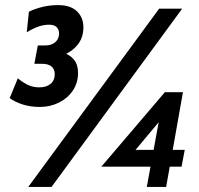

<svg xmlns="http://www.w3.org/2000/svg" viewBox="-20 -734 782 754"><path d="M91 0 605 -700H695.5L182.5 0ZM136.5 -314Q100.5 -314 70.8 -323.2Q41 -332.5 18 -348.5L50 -426.5Q68 -411.5 88 -401.2Q108 -391 134.5 -391Q162.5 -391 178.8 -404.8Q195 -418.5 195 -442.5Q195 -461.5 182.8 -472.5Q170.5 -483.5 144 -483.5H115L128.5 -555.5H158Q182.5 -555.5 197.2 -568.5Q212 -581.5 212 -602Q212 -617 202.8 -627Q193.5 -637 173 -637Q150.5 -637 128.5 -628.8Q106.5 -620.5 85 -607L93.5 -688Q118 -700 147.5 -707Q177 -714 208.5 -714Q256.5 -714 282 -689.8Q307.5 -665.5 307.5 -626.5Q307.5 -586.5 284.8 -558.2Q262 -530 224.5 -516L226.5 -528Q254 -519.5 270.2 -500Q286.5 -480.5 286.5 -448Q286.5 -408.5 266 -378.2Q245.5 -348 211.2 -331Q177 -314 136.5 -314ZM632.5 0H556.5L614.5 -316L637.5 -295L493 -122.5L465.5 -145.5H705.5L693 -79.5H378L627.5 -372H698.5Z"/></svg>

Font: Cabin SemiCondensedSemiBold
Style: Italic
Weight: 600
Width: 4
Italic angle: -10°
Designer: Pablo Impallari
Foundry: Pablo Impallari. http://www.impallari.com Igino Marini. http://www.ikern.com
Version: Version 3.001